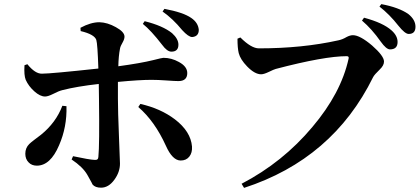

<svg xmlns="http://www.w3.org/2000/svg" viewBox="-20 -860 2040 933"><path d="M683 -757Q771 -735 816 -699Q847 -671 847 -643Q847 -609 813 -609Q792 -609 768 -642Q714 -712 674 -744ZM303 -344Q306 -243 267 -154Q225 -55 159 -55Q134 -55 119 -71Q103 -87 103 -113Q103 -141 122 -160Q129 -167 146 -180Q168 -196 179 -205Q252 -264 283 -346ZM371 -725Q421 -752 463 -752Q502 -751 543 -728Q585 -705 585 -682Q585 -670 576 -654Q565 -636 563 -623Q556 -587 555 -538Q665 -553 725 -568Q768 -579 774 -579Q813 -579 849 -559Q890 -537 890 -505Q890 -466 847 -466Q830 -466 789 -469Q748 -472 716 -472Q658 -472 553 -462V-380Q553 -321 558 -199Q563 -77 563 -65Q563 -24 536 13Q508 52 471 52Q443 52 430 37Q431 37 404 -11Q382 -49 328 -85L335 -101Q414 -84 440 -83Q457 -81 458 -97Q464 -156 461 -380L460 -452Q353 -440 283 -422Q266 -418 237 -403Q213 -391 199 -391Q175 -391 147 -416Q119 -441 105 -472Q96 -494 99 -543L113 -548Q151 -501 184 -502Q227 -502 458 -527Q454 -647 448 -666Q439 -693 372 -709ZM662 -355Q760 -333 830 -280Q907 -221 913 -148Q915 -118 900 -99Q885 -80 858 -80Q818 -80 786 -152Q732 -271 652 -340ZM779 -817Q870 -800 909 -773Q943 -750 946 -715Q946 -683 914 -680Q896 -680 865 -714Q820 -769 770 -804Z M1830 -658Q1787 -719 1739 -760L1749 -774Q1842 -749 1883 -712Q1912 -686 1912 -656Q1912 -620 1875 -620Q1857 -620 1830 -658ZM1916 -735Q1873 -790 1824 -828L1833 -840Q1918 -824 1964 -792Q1999 -764 1999 -730Q1999 -695 1966 -695Q1948 -695 1916 -735ZM1148 -678Q1201 -625 1238 -625Q1449 -625 1624 -664Q1644 -668 1664 -680Q1681 -689 1695 -689Q1729 -689 1788 -639Q1846 -588 1846 -561Q1846 -542 1826 -523Q1799 -497 1793 -485Q1597 -87 1166 53L1154 33Q1355 -72 1498 -243Q1637 -407 1674 -575Q1677 -587 1665 -587Q1556 -587 1320 -525Q1312 -523 1285 -510Q1262 -499 1249 -499Q1218 -499 1181 -537Q1148 -571 1140 -602Q1134 -627 1134 -672Z"/></svg>

Font: Source Han Serif JP
Style: Bold
Weight: 700
Designer: Ryoko NISHIZUKA  (kana & ideographs); Frank Grießhammer (Latin, Greek & Cyrillic); Wenlong ZHANG  (bopomofo); Sandoll Co
Foundry: Adobe Systems Incorporated
Version: Version 1.000;PS 1;hotconv 16.6.53;makeotf.lib2.5.65590